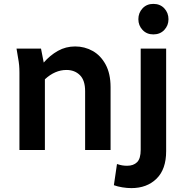

<svg xmlns="http://www.w3.org/2000/svg" viewBox="-20 -772 955 988"><path d="M65 -522H191L205 -450Q237 -487 277.5 -510Q318 -533 367 -533Q415 -533 456.5 -510Q498 -487 523.5 -440Q549 -393 549 -323V0H418V-303Q418 -359 391 -385.5Q364 -412 322 -412Q263 -412 211 -364V0H80V-398Q80 -419 78.5 -436Q77 -453 73 -474ZM692 -673Q692 -706 713.5 -729Q735 -752 769 -752Q804 -752 825.5 -729Q847 -706 847 -673Q847 -641 825.5 -618Q804 -595 769 -595Q735 -595 713.5 -618Q692 -641 692 -673ZM566 181 582 72Q597 77 609 79Q621 81 634 81Q667 81 685.5 62.5Q704 44 704 -1V-522H835V6Q835 99 785.5 147.5Q736 196 656 196Q634 196 609.5 192Q585 188 566 181Z"/></svg>

Font: Radio Canada SemiBold
Style: Regular
Weight: 600
Designer: Charles Daoud, Etienne Aubert Bonn, Alexandre Saumier Demers, Jacques Le Bailly
Foundry: Radio-Canada
Version: Version 2.104; ttfautohint (v1.8.4.7-5d5b);gftools[0.9.28.de